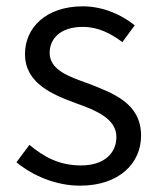

<svg xmlns="http://www.w3.org/2000/svg" viewBox="-20 -574 503 607"><path d="M233 13C358 13 426 -59 426 -145C426 -248 338 -279 259 -310C197 -332 137 -353 137 -407C137 -451 170 -489 242 -489C291 -489 330 -468 367 -441L406 -494C365 -527 306 -554 242 -554C126 -554 59 -487 59 -403C59 -311 145 -275 222 -247C283 -225 348 -199 348 -141C348 -91 311 -51 236 -51C168 -51 120 -77 73 -116L32 -61C83 -19 156 13 233 13Z"/></svg>

Font: Noto Sans CJK JP DemiLight
Style: Regular
Weight: 350
Designer: Ryoko NISHIZUKA (kana & ideographs); Paul D. Hunt (Latin, Greek & Cyrillic); Wenlong ZHANG (bopomofo); Sandoll Communica
Foundry: Adobe Systems Incorporated
Version: Version 1.004;PS 1.004;hotconv 1.0.82;makeotf.lib2.5.63406